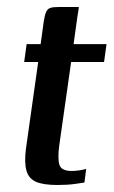

<svg xmlns="http://www.w3.org/2000/svg" viewBox="-20 -525 324 548"><path d="M144 3Q104 3 83 -6Q62 -15 55.5 -38Q49 -61 54 -100L89 -348H49L56 -399H96L105 -465Q108 -483 112 -491.5Q116 -500 124 -502.5Q132 -505 147 -505H205Q205 -503 204 -496.5Q203 -490 201 -478L190 -399H284L277 -348H183L149 -109Q144 -70 150 -53.5Q156 -37 185 -37Q195 -37 208 -39Q221 -41 226 -43L221 -4Q215 -3 194 0Q173 3 144 3Z"/></svg>

Font: Genos Medium
Style: Italic
Weight: 500
Italic angle: -8°
Designer: Robert E. Leuschke
Foundry: Robert E. Leuschke
Version: Version 1.010